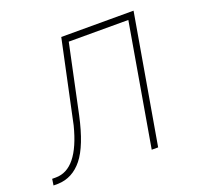

<svg xmlns="http://www.w3.org/2000/svg" viewBox="-129 -635 764 741"><g transform="rotate(-20 253.0 -264.0)"><path d="M491.2 -528.3 399.9 0H373.5L460 -501.5H215.3L155.8 -220.7Q130.4 -103.5 89.6 -52.7Q48.8 -2 -10.7 0H-29.8L-25.9 -25.9H-10.7Q80.6 -25.9 122.6 -191.4L194.3 -528.3Z"/></g></svg>

Font: Roboto Thin
Style: Italic
Weight: 250
Italic angle: -12°
Designer: Google
Version: Version 2.134; 2016